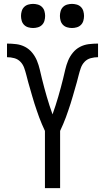

<svg xmlns="http://www.w3.org/2000/svg" viewBox="-20 -967 540 987"><path d="M211 0V-294Q203 -311 195.5 -328.5Q188 -346 181.5 -363.5Q175 -381 169 -399Q163 -417 157 -435Q151 -453 146 -471.5Q141 -490 135.5 -508Q130 -526 125 -544.5Q120 -563 115.5 -581Q111 -599 104.5 -617.5Q98 -636 85 -649.5Q72 -663 53.5 -668Q35 -673 16 -673V-743Q40 -743 64 -740Q88 -737 109 -726Q130 -715 145.5 -696Q161 -677 170 -655Q179 -633 184.5 -609.5Q190 -586 195.5 -563Q201 -540 207.5 -516.5Q214 -493 220.5 -470Q227 -447 234.5 -424.5Q242 -402 250 -379Q258 -402 265.5 -424.5Q273 -447 279.5 -470Q286 -493 292.5 -516.5Q299 -540 304.5 -563Q310 -586 315.5 -609.5Q321 -633 330 -655Q339 -677 354.5 -696Q370 -715 391 -726Q412 -737 436 -740Q460 -743 484 -743V-673Q465 -673 446.5 -668Q428 -663 415 -649.5Q402 -636 395.5 -617.5Q389 -599 384.5 -581Q380 -563 375 -544.5Q370 -526 364.5 -508Q359 -490 354 -471.5Q349 -453 343 -435Q337 -417 331 -399Q325 -381 318.5 -363.5Q312 -346 304.5 -328.5Q297 -311 289 -294V0ZM350 -823Q338 -823 325.5 -826.5Q313 -830 304 -839Q295 -848 291.5 -860.5Q288 -873 288 -885Q288 -897 291.5 -909.5Q295 -922 304 -931Q313 -940 325.5 -943.5Q338 -947 350 -947Q362 -947 374.5 -943.5Q387 -940 396 -931Q405 -922 408.5 -909.5Q412 -897 412 -885Q412 -873 408.5 -860.5Q405 -848 396 -839Q387 -830 374.5 -826.5Q362 -823 350 -823ZM150 -823Q138 -823 125.5 -826.5Q113 -830 104 -839Q95 -848 91.5 -860.5Q88 -873 88 -885Q88 -897 91.5 -909.5Q95 -922 104 -931Q113 -940 125.5 -943.5Q138 -947 150 -947Q162 -947 174.5 -943.5Q187 -940 196 -931Q205 -922 208.5 -909.5Q212 -897 212 -885Q212 -873 208.5 -860.5Q205 -848 196 -839Q187 -830 174.5 -826.5Q162 -823 150 -823Z"/></svg>

Font: Iosevka
Style: Regular
Weight: 400
Monospace: yes
Designer: Belleve Invis
Foundry: Belleve Invis
Version: Version 33.2.3; ttfautohint (v1.8.4)